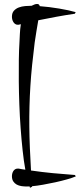

<svg xmlns="http://www.w3.org/2000/svg" viewBox="-20 -709 393 943"><path d="M352.5 157.2Q335.4 164.6 308.6 172.1Q281.7 179.7 251.7 186.3Q221.7 192.9 191.4 198.2Q161.1 203.6 137.2 205.6Q137.2 206.5 137.5 206.8Q137.7 207 137.7 208L127.4 213.4Q125.5 208.5 125 206.5Q121.1 206.5 117.9 206.8Q114.7 207 111.8 207Q98.6 207 85.4 205.1Q72.3 203.1 62 197.5Q51.8 191.9 45.2 181.9Q38.6 171.9 38.6 156.2Q38.6 149.9 40.3 143.3Q42 136.7 45.4 131.3Q48.8 126 54 122.6Q59.1 119.1 66.4 119.1H71.8Q80.1 120.6 88.1 122.1Q96.2 123.5 104.5 124.5Q96.7 82 91.1 29.5Q85.4 -22.9 81.3 -79.8Q77.1 -136.7 75 -195.3Q72.8 -253.9 72.3 -309.6Q71.8 -365.2 72.5 -414.8Q73.2 -464.4 75.7 -503.4Q76.7 -519.5 77.6 -542.7Q78.6 -565.9 82.5 -590.3Q80.6 -589.4 78.6 -589.1Q76.7 -588.9 74.7 -588.4Q72.8 -587.4 67.4 -587.4Q60.1 -587.4 54.7 -591.1Q49.3 -594.7 45.7 -600.6Q42 -606.4 40.3 -613.3Q38.6 -620.1 38.6 -626.5Q38.6 -645.5 48.3 -656.2Q58.1 -667 72.5 -672.4Q86.9 -677.7 103.8 -679.2Q120.6 -680.7 135.3 -680.7Q142.1 -684.1 148.9 -686.8Q155.8 -689.5 162.6 -689.5Q168.5 -689.5 171.4 -686.3Q174.3 -683.1 175.3 -678.7Q196.8 -677.2 221.7 -674.1Q246.6 -670.9 270.5 -667Q294.4 -663.1 315.7 -658.4Q336.9 -653.8 351.6 -649.4L347.7 -641.6Q301.8 -634.8 257.3 -626.7Q212.9 -618.7 168 -609.4Q163.6 -582.5 158.9 -555.4Q154.3 -528.3 150.4 -500.5Q143.1 -442.4 137.7 -389.4Q132.3 -336.4 129.2 -285.9Q126 -235.4 124.8 -186.3Q123.5 -137.2 124 -86.7Q124.5 -36.1 126.7 17.1Q128.9 70.3 132.3 128.4Q185.5 136.2 239.3 141.4Q293 146.5 347.7 150.4Z"/></svg>

Font: Montez
Style: Regular
Weight: 400
Designer: Astigmatic (AOETI)
Foundry: Astigmatic (AOETI)
Version: Version 1.001